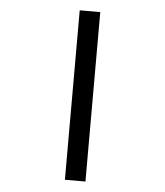

<svg xmlns="http://www.w3.org/2000/svg" viewBox="-52 -771 704 818"><g transform="rotate(5 300.0 -362.5)"><path d="M255.9 0V-724.6H343.8V0Z"/></g></svg>

Font: Cousine
Style: Regular
Weight: 400
Monospace: yes
Designer: Steve Matteson
Foundry: Monotype Imaging Inc.
Version: Version 1.21